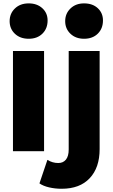

<svg xmlns="http://www.w3.org/2000/svg" viewBox="-20 -907 677 1152"><path d="M37.8 -780Q37.8 -825.6 69.4 -856.1Q101.1 -886.7 152.2 -886.7Q202.2 -886.7 233.9 -857.8Q265.6 -828.9 265.6 -784.4Q265.6 -735.6 234.4 -705Q203.3 -674.4 152.2 -674.4Q101.1 -674.4 69.4 -704.4Q37.8 -734.4 37.8 -780ZM371.1 -780Q371.1 -825.6 402.8 -856.1Q434.4 -886.7 484.4 -886.7Q535.6 -886.7 566.7 -857.8Q597.8 -828.9 597.8 -784.4Q597.8 -735.6 566.7 -705Q535.6 -674.4 484.4 -674.4Q434.4 -674.4 402.8 -704.4Q371.1 -734.4 371.1 -780ZM244.4 -601.1V0H57.8V-601.1ZM216.7 193.3 264.4 52.2Q294.4 71.1 330 71.1Q358.9 71.1 375.6 50.6Q392.2 30 392.2 -10V-601.1H577.8V-12.2Q577.8 98.9 518.3 162.2Q458.9 225.6 350 225.6Q310 225.6 274.4 217.2Q238.9 208.9 216.7 193.3Z"/></svg>

Font: Paperlogy 9 Black
Style: Regular
Weight: 900
Designer: redesigned by Lee Juim, glyphs from Gmarket Sans & Montserrat
Foundry: PT&
Version: Version 1.001